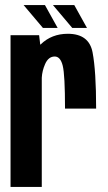

<svg xmlns="http://www.w3.org/2000/svg" viewBox="-20 -736 424 756"><path d="M236 -308.5Q236 -441 227 -477.2Q218 -513.5 195.5 -513.5Q170.5 -513.5 157.5 -483.5Q146 -457.5 144.5 -430V0H21.5V-597.5H134L138.5 -560Q139.5 -561 140.5 -561.5Q183.5 -603 247 -603Q330.5 -603 344.5 -529.8Q358.5 -456.5 358.5 -308.5ZM264.5 -626 188.5 -716H272.5L322.5 -626ZM149 -626 73 -716H157L207 -626Z"/></svg>

Font: Anybody Condensed SemiBold
Style: Regular
Weight: 600
Width: 3
Designer: Tyler Finck
Foundry: Etcetera Type Company
Version: Version 1.010; ttfautohint (v1.8.3) -l 8 -r 50 -G 200 -x 14 